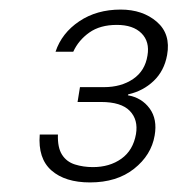

<svg xmlns="http://www.w3.org/2000/svg" viewBox="-20 -728 371 401"><path d="M168 -347Q116 -347 87.5 -372Q59 -397 63 -447H101Q100 -420 109.5 -405Q119 -390 136.5 -384.5Q154 -379 174 -379Q209 -379 233.5 -396.5Q258 -414 264 -448Q269 -478 251 -496.5Q233 -515 191 -515H142L147 -546H197Q233 -546 258 -563Q283 -580 288 -612Q293 -641 275.5 -658.5Q258 -676 224 -676Q189 -676 166.5 -660Q144 -644 133 -620H96Q109 -659 145.5 -683.5Q182 -708 232 -708Q278 -708 307.5 -682.5Q337 -657 329 -613Q323 -580 301 -559Q279 -538 248 -531L247 -529Q276 -524 292.5 -501.5Q309 -479 303 -445Q296 -404 260 -375.5Q224 -347 168 -347Z"/></svg>

Font: DM Sans 20pt ExtraLight
Style: Italic
Weight: 250
Italic angle: -10°
Version: Version 4.004;gftools[0.9.30]